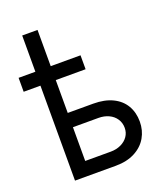

<svg xmlns="http://www.w3.org/2000/svg" viewBox="-145 -890 842 987"><g transform="rotate(-20 276.5 -397.0)"><path d="M340.8 -519.5H2V-595.7H340.8ZM510.7 -171.9Q510.7 -124 488.3 -85Q465.8 -45.9 421.9 -22.9Q377.9 0 317.4 0H93.8V-793.9H177.7V-77.1H317.4Q348.6 -77.1 373.5 -88.9Q398.4 -100.6 412.6 -121.1Q426.8 -141.6 426.8 -168Q426.8 -195.3 412.6 -216.8Q398.4 -238.3 373.5 -250Q348.6 -261.7 317.4 -261.7H165V-339.8H317.4Q378.9 -339.8 422.4 -318.8Q465.8 -297.9 488.3 -259.8Q510.7 -221.7 510.7 -171.9Z"/></g></svg>

Font: Pretendard JP Variable
Style: Regular
Weight: 400
Designer: Base glyphs from Inter by Rasmus Andersson; Hangul glyphs from Noto Sans CJK(Source Han Sans) by Jang Soo-young and Kang
Foundry: Kil Hyung-jin
Version: Version 1.307;Glyphs 3.2 (3192)